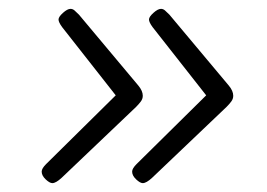

<svg xmlns="http://www.w3.org/2000/svg" viewBox="-20 -474 603 433"><path d="M343 -454Q348 -454 352 -450.5Q356 -447 362 -441L496 -281Q506 -269 506 -258Q506 -251 501.5 -245Q497 -239 491 -233L323 -73Q310 -61 302 -61Q296 -61 287 -69.5Q278 -78 278 -87Q278 -94 288 -104L445 -259L324 -413Q316 -424 316 -430Q316 -436 326 -445Q336 -454 343 -454ZM139 -454Q144 -454 148 -450.5Q152 -447 158 -441L292 -281Q302 -269 302 -258Q302 -251 297.5 -245Q293 -239 287 -233L119 -73Q106 -61 98 -61Q92 -61 83 -69.5Q74 -78 74 -87Q74 -94 84 -104L241 -259L120 -413Q112 -424 112 -430Q112 -436 122 -445Q132 -454 139 -454Z"/></svg>

Font: Asap Expanded Expanded Light
Style: Italic
Weight: 300
Width: 7
Italic angle: -6°
Designer: Pablo Cosgaya
Foundry: Omnibus-Type
Version: Version 3.001; ttfautohint (v1.8.4.7-5d5b)